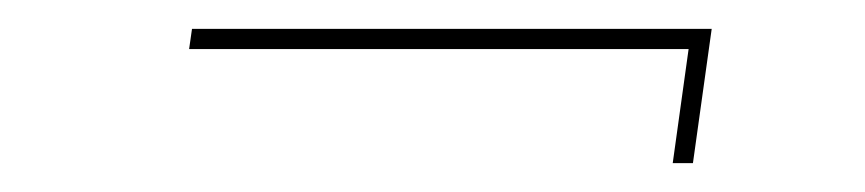

<svg xmlns="http://www.w3.org/2000/svg" viewBox="-20 -261 599 133"><path d="M446 -148H460L473 -241H113L111 -227H457Z"/></svg>

Font: Josefin Slab Thin
Style: Italic
Weight: 100
Italic angle: -12°
Designer: Santiago Orozco
Foundry: Typemade
Version: Version 2.000